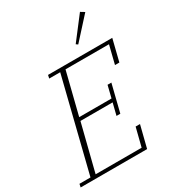

<svg xmlns="http://www.w3.org/2000/svg" viewBox="-226 -1056 1065 1178"><g transform="rotate(-30 306.5 -467.5)"><path d="M-2 -23H76L238 -675H160L165 -698H620L582 -545H551L583 -674H275L201 -378H430L451 -463H478L430 -270H403L424 -354H196L113 -24H439L472 -155H503L464 0H-7ZM406 -776 528 -935 556 -918 419 -767Z"/></g></svg>

Font: IBM Plex Serif ExtLt
Style: Italic
Weight: 200
Italic angle: -14°
Designer: Mike Abbink, Paul van der Laan, Pieter van Rosmalen
Foundry: Bold Monday
Version: Version 3.001